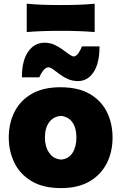

<svg xmlns="http://www.w3.org/2000/svg" viewBox="-20 -974 638 1009"><path d="M301.5 14.5Q205.5 14.5 144.5 -22.8Q83.5 -60 54.8 -120.5Q26 -181 26 -251Q26 -326 56 -385.8Q86 -445.5 146.2 -480.5Q206.5 -515.5 297.5 -515.5Q391 -515.5 451.8 -480.2Q512.5 -445 542 -385Q571.5 -325 571.5 -251Q571.5 -175 540.5 -114.8Q509.5 -54.5 449.2 -20Q389 14.5 301.5 14.5ZM301 -135.5Q340.5 -138.5 361 -170.5Q381.5 -202.5 381.5 -251Q381.5 -301 361 -330.5Q340.5 -360 301 -365Q259.5 -361.5 237.8 -330.8Q216 -300 216 -251Q216 -204 238.2 -171.2Q260.5 -138.5 301 -135.5ZM390 -548Q360.5 -548 337 -558.5Q313.5 -569 294.8 -583Q276 -597 261 -608.2Q246 -619.5 233.5 -620.5Q219 -618.5 206.5 -602.5Q194 -586.5 186.5 -567.5H95Q95 -655 127.8 -702.2Q160.5 -749.5 214.5 -749.5Q242 -749.5 265.2 -739Q288.5 -728.5 307.5 -714.5Q326.5 -700.5 341.8 -689.5Q357 -678.5 368 -677Q381.5 -679 392.2 -694.5Q403 -710 410.5 -730H503Q503 -642.5 472 -595.2Q441 -548 390 -548ZM120.5 -805.5V-954.5Q160.5 -950.5 205.2 -949Q250 -947.5 299 -947.5Q348 -947.5 392.8 -949Q437.5 -950.5 477.5 -954.5V-805.5Q437.5 -809 392.8 -810.5Q348 -812 299 -812Q250 -812 205.2 -810.5Q160.5 -809 120.5 -805.5Z"/></svg>

Font: Commissioner Flair ExtraBold
Style: Regular
Weight: 800
Designer: Kostas Bartsokas
Foundry: Kostas Bartsokas
Version: Version 1.000; ttfautohint (v1.8.3)